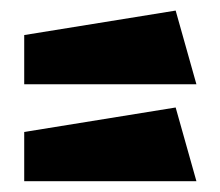

<svg xmlns="http://www.w3.org/2000/svg" viewBox="-20 -545 408 356"><path d="M24.9 -300.3 305.7 -345.7 344.2 -209H24.9ZM305.7 -525.4 344.2 -388.7H24.9V-480Z"/></svg>

Font: Some Time Later
Style: Regular
Weight: 400
Version: Version 003.300